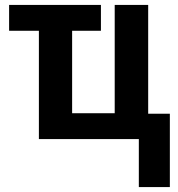

<svg xmlns="http://www.w3.org/2000/svg" viewBox="-20 -565 724 780"><path d="M544 195H670V-103H582V-545H446V-105H273V-440H390V-545H17V-440H138V0H544Z"/></svg>

Font: Noto Sans Display SemiCondensed
Style: Bold
Weight: 700
Width: 4
Designer: Monotype Design Team
Foundry: Monotype Imaging Inc.
Version: Version 1.900